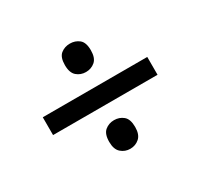

<svg xmlns="http://www.w3.org/2000/svg" viewBox="-108 -730 792 756"><g transform="rotate(-30 287.5 -352.0)"><path d="M286 -462Q262 -462 244.5 -477Q227 -492 227 -527Q227 -563 244.5 -577Q262 -591 286 -591Q310 -591 327.5 -577Q345 -563 345 -527Q345 -492 327.5 -477Q310 -462 286 -462ZM49 -312V-393H524V-312ZM286 -113Q262 -113 244.5 -128.5Q227 -144 227 -178Q227 -214 244.5 -228.5Q262 -243 286 -243Q310 -243 327.5 -228.5Q345 -214 345 -178Q345 -144 327.5 -128.5Q310 -113 286 -113Z"/></g></svg>

Font: Noto Sans Thai Looped Medium
Style: Regular
Weight: 500
Designer: Sasikarn Vongin, Ben Mitchell
Foundry: The Fontpad Ltd
Version: Version 1.001; ttfautohint (v1.8.4.7-5d5b)